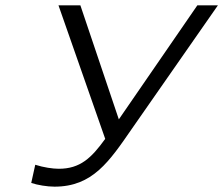

<svg xmlns="http://www.w3.org/2000/svg" viewBox="-20 -690 836 719"><path d="M200 -58C178 -58 143 -63 112 -73L97 -5C120 3 157 9 184 9C327 9 389 -85 474 -208L796 -670H719L425 -243L281 -670H199L374 -170C322 -98 280 -58 200 -58Z"/></svg>

Font: LT Wave Text Light Italic
Style: Regular
Weight: 300
Designer: Daniel Lyons
Version: Version 2.5 (Glyphs App)